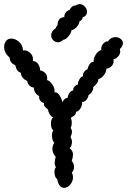

<svg xmlns="http://www.w3.org/2000/svg" viewBox="-40 -911 625 931"><path d="M520 -731Q534 -731 545 -722.5Q556 -714 556 -701Q556 -687 541 -673Q543 -665 543 -662Q543 -649 533.5 -638Q524 -627 510 -623Q514 -605 502.5 -592Q491 -579 476 -578Q476 -563 464.5 -547.5Q453 -532 437 -527Q437 -508 412 -489Q413 -478 406.5 -467Q400 -456 390 -451Q383 -419 358 -416Q360 -402 350.5 -386Q341 -370 329 -369Q328 -359 323.5 -354Q319 -349 312.5 -345.5Q306 -342 303 -339Q308 -331 308 -317Q308 -299 302 -291Q309 -283 309 -272Q309 -262 302 -246Q309 -235 309 -222Q309 -206 298 -192Q314 -180 314 -161Q314 -150 308 -130Q319 -119 319 -102Q319 -85 308 -74Q314 -64 314 -51Q314 -32 300.5 -16Q287 0 271 0Q259 0 250 -10.5Q241 -21 237 -44Q231 -46 227.5 -56Q224 -66 224 -77Q224 -93 231 -99Q225 -110 225 -121Q225 -129 230 -151Q214 -168 214 -190Q214 -203 223 -219Q218 -223 215 -233Q212 -243 212 -254Q212 -272 219 -278Q207 -287 207 -312Q207 -334 218 -342Q208 -345 200.5 -358Q193 -371 193 -380Q182 -388 177 -394.5Q172 -401 173 -412Q161 -414 154.5 -424Q148 -434 150 -445Q139 -450 131.5 -461.5Q124 -473 125 -486Q110 -488 101.5 -497.5Q93 -507 92 -519Q79 -523 70 -534.5Q61 -546 62 -557Q50 -562 44 -570Q38 -578 34 -595Q8 -605 6 -633Q-6 -642 -13 -655.5Q-20 -669 -20 -683Q-20 -700 -11 -712Q-2 -724 15 -724Q34 -724 52 -708.5Q70 -693 72 -666Q88 -670 104 -656.5Q120 -643 120 -624Q120 -618 119 -615Q135 -615 145 -600.5Q155 -586 154 -570Q170 -567 179.5 -556.5Q189 -546 189 -531L188 -523Q202 -519 214.5 -500.5Q227 -482 224 -463Q237 -466 248 -449.5Q259 -433 263 -414Q265 -423 272.5 -429.5Q280 -436 288 -437Q290 -451 297.5 -461.5Q305 -472 315 -472Q313 -481 321.5 -491Q330 -501 338 -501Q337 -512 345 -526Q353 -540 362 -541Q362 -566 384 -575Q387 -589 395 -600.5Q403 -612 414 -611Q413 -628 424 -646Q435 -664 451 -668Q449 -686 460.5 -699Q472 -712 483 -710Q497 -731 520 -731ZM267 -718Q254 -706 241 -706Q228 -706 218 -716Q208 -726 208 -740Q208 -760 230 -774Q231 -780 239 -790Q239 -805 246.5 -816Q254 -827 272 -828Q271 -840 278.5 -850Q286 -860 298 -863Q301 -872 309.5 -878.5Q318 -885 328 -885Q337 -891 347 -891Q361 -891 371.5 -879Q382 -867 382 -853Q382 -834 361 -827Q360 -814 345 -807Q344 -794 332 -780.5Q320 -767 307 -765Q305 -751 292 -735Q279 -719 267 -718Z"/></svg>

Font: Pangolin
Style: Regular
Weight: 400
Designer: Kevin Burke
Foundry: Google, Inc.
Version: Version 1.101